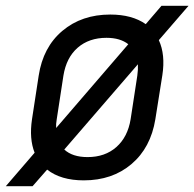

<svg xmlns="http://www.w3.org/2000/svg" viewBox="-34 -610 668 660"><path d="M-14 30 85 -85Q66 -133 76 -200L99 -350Q114 -448 180.5 -504Q247 -560 345 -560Q420 -560 467 -527L521 -590H614L512 -472Q535 -422 524 -351L500 -200Q484 -102 418 -46Q352 10 254 10Q175 10 128 -27L78 30ZM161 -200Q158 -183 159 -170L407 -458Q379 -480 332 -480Q272 -480 233 -446Q194 -412 184 -350ZM267 -70Q327 -70 366 -104.5Q405 -139 415 -200L438 -350Q441 -371 440 -389L187 -96Q215 -70 267 -70Z"/></svg>

Font: NKDuy Mono
Style: Italic
Weight: 400
Italic angle: -9°
Monospace: yes
Designer: NKDuy
Foundry: NKDuy
Version: Version 2.251; ttfautohint (v1.8.4.7-5d5b)